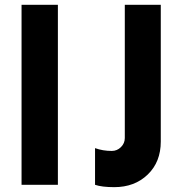

<svg xmlns="http://www.w3.org/2000/svg" viewBox="-20 -770 814 800"><path d="M69.8 -750H221.2V0H69.8ZM456.1 9.8Q404.3 9.8 376 0V-152.8Q408.7 -141.1 445.8 -141.1Q467.8 -141.1 483.9 -157Q500 -172.9 500 -194.8V-750H649.9V-180.2Q649.9 -95.2 595.5 -42.7Q541 9.8 456.1 9.8Z"/></svg>

Font: Oakes Grotesk Bold
Style: Regular
Weight: 700
Designer: Samuel Oakes
Foundry: Samuel Oakes
Version: Version 1.000;PS 001.000;hotconv 1.0.88;makeotf.lib2.5.64775